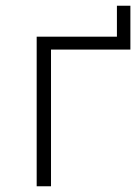

<svg xmlns="http://www.w3.org/2000/svg" viewBox="-20 -650 475 670"><path d="M108 0H158V-477H435V-630H388V-522H108Z"/></svg>

Font: Montserrat Light
Style: Regular
Weight: 300
Designer: Julieta Ulanovsky
Foundry: Julieta Ulanovsky
Version: Version 7.200